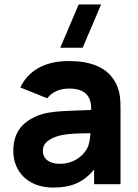

<svg xmlns="http://www.w3.org/2000/svg" viewBox="-20 -830 623 865"><path d="M71.5 -436 193 -387C215.5 -419 256.5 -431 290 -431C360.5 -431 393 -400 390.5 -334.5C288.5 -330.5 210 -331 158 -312C71 -280 40 -224 40 -149C40 -59 104 15 220 15C303 15 356 -9 404 -66V0H523V-330C523 -380 522 -417.5 501 -457C463 -529 385 -555 290 -555C176 -555 105.5 -507.5 71.5 -436ZM173 -151C173 -178 189 -197 229 -213C260 -224.5 296.5 -229 387.5 -230C386 -207.5 383 -182.5 374 -164C363 -141 324 -92 249 -92C202 -92 173 -114 173 -151ZM251.5 -615H352.5L435.5 -810H334.5Z"/></svg>

Font: Eudonet ExtraBold
Style: Regular
Weight: 800
Designer: Mikhail Sharanda
Foundry: Mikhail Sharanda
Version: Version 4.503;Glyphs 3.1.2 (3151)